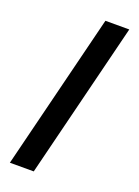

<svg xmlns="http://www.w3.org/2000/svg" viewBox="-167 -893 756 1043"><g transform="rotate(20 211.0 -371.0)"><path d="M30 80 254 -822H392L168 80Z"/></g></svg>

Font: Danfo
Style: Regular
Weight: 400
Designer: Seyi Olusanya, David Udoh, Eyiyemi Adegbite, Mirko Velimirović
Version: Version 1.000